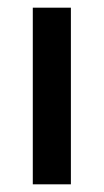

<svg xmlns="http://www.w3.org/2000/svg" viewBox="-20 -480 270 500"><path d="M164.6 0H65.4V-460H164.6Z"/></svg>

Font: Federo
Style: Regular
Weight: 400
Designer: Olexa M. Volochay | Cyreal.org
Foundry: Olexa M. Volochay | Cyreal.org
Version: Version 1.000